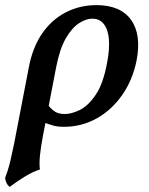

<svg xmlns="http://www.w3.org/2000/svg" viewBox="-71 -487 581 751"><path d="M-33 244Q-41 238 -45.5 228.5Q-50 219 -51 209Q-46 196 -41 180.5Q-36 165 -30 140Q-24 115 -16 76L42 -225Q57 -303 94.5 -357Q132 -411 187 -439Q242 -467 306 -467Q400 -467 441.5 -409.5Q483 -352 463 -249Q447 -172 406 -114Q365 -56 306.5 -23.5Q248 9 179 9Q155 9 138.5 4.5Q122 0 98 -9L110 -86Q124 -65 140 -53Q156 -41 182 -41Q209 -41 241.5 -57Q274 -73 303.5 -116.5Q333 -160 348 -242Q358 -294 355 -332.5Q352 -371 335.5 -392.5Q319 -414 290 -414Q266 -414 238.5 -396.5Q211 -379 187 -338Q163 -297 149 -226L97 44Q89 86 85.5 119.5Q82 153 85 176Q56 185 24 205Q-8 225 -33 244Z"/></svg>

Font: Vollkorn Medium
Style: Italic
Weight: 500
Italic angle: -11°
Designer: Friedrich Althausen
Foundry: Friedrich Althausen
Version: Version 5.000